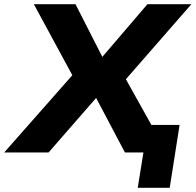

<svg xmlns="http://www.w3.org/2000/svg" viewBox="-56 -725 930 913"><path d="M599 168 626 0H565L585 -131H798L751 168ZM-36 0 315 -398 313 -321 105 -705H303L434 -448H425L645 -705H854L518 -320L517 -394L737 0H538L397 -267L407 -266L175 0Z"/></svg>

Font: Nunito Sans 7pt SemiExpanded ExtraBold
Style: Italic
Weight: 800
Width: 6
Italic angle: -9°
Designer: Vernon Adams
Foundry: Vernon Adams
Version: Version 3.101;gftools[0.9.27]